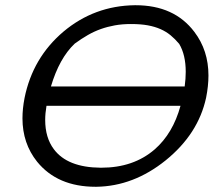

<svg xmlns="http://www.w3.org/2000/svg" viewBox="-20 -713 820 735"><path d="M496 -693Q497 -693 499 -693Q647 -693 724 -591Q778 -520 778 -424Q778 -384 769 -339Q739 -200 614 -99Q491 0 349 2Q347 2 346 2Q200 2 122 -94Q66 -164 66 -260Q66 -297 74 -338Q105 -492 223 -592Q341 -691 496 -693ZM666 -545Q650 -564 633 -578Q616 -592 594.5 -601.5Q573 -611 546 -616Q519 -621 481 -621Q448 -621 420 -616Q392 -611 366.5 -602Q341 -593 316.5 -579Q292 -565 266 -546Q207 -490 175 -382H687Q691 -412 691 -438Q691 -503 666 -545ZM186 -142Q238 -72 365 -71Q367 -71 368 -71Q491 -71 572 -141Q642 -202 671 -308H158Q153 -279 153 -254Q153 -186 186 -142Z"/></svg>

Font: New Athena Unicode
Style: Italic
Weight: 400
Designer: J. Rusten 1997; rev. by R. Hancock 2001, 2002, rev. by D. Mastronarde 2002-2019
Foundry: Society for Classical Studies (formerly American Philological Association)
Version: Version 5.008